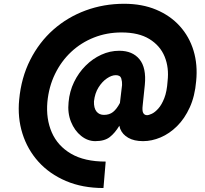

<svg xmlns="http://www.w3.org/2000/svg" viewBox="-20 -708 1058 991"><path d="M514 262.5Q405.5 262.5 320.5 226.2Q235.5 190 178.5 126.8Q121.5 63.5 95.8 -18.8Q70 -101 79 -193.5Q89.5 -307 135.8 -398.5Q182 -490 255.2 -554.8Q328.5 -619.5 422 -654Q515.5 -688.5 621 -688.5Q713.5 -688.5 786.2 -658Q859 -627.5 908 -573.2Q957 -519 979 -446.5Q1001 -374 992.5 -289.5Q986 -212 959.5 -153.8Q933 -95.5 893.8 -56.8Q854.5 -18 809 1.2Q763.5 20.5 718.5 20.5Q672 20.5 642 3.2Q612 -14 600.5 -43L596 -59Q573.5 -21.5 546.5 -0.5Q519.5 20.5 472 20.5Q432.5 20.5 398.8 -6.5Q365 -33.5 346.5 -79.2Q328 -125 334 -181Q339 -236.5 362.2 -284.5Q385.5 -332.5 421.8 -368.8Q458 -405 502.8 -425.5Q547.5 -446 595.5 -446Q664 -446 700 -402Q736 -358 727.5 -270L716.5 -164.5Q713 -135.5 719.5 -124.5Q726 -113.5 739 -113.5Q748 -113.5 764 -121Q780 -128.5 797.2 -147.8Q814.5 -167 828 -201.2Q841.5 -235.5 845 -289.5Q853 -359 829.8 -415.8Q806.5 -472.5 751.2 -506.5Q696 -540.5 607.5 -540.5Q531 -540.5 464.8 -514.2Q398.5 -488 347.2 -440Q296 -392 264 -326.2Q232 -260.5 224.5 -181.5Q217 -94.5 247.2 -24.8Q277.5 45 346.8 85.5Q416 126 525.5 126ZM516.5 -115Q544.5 -115 563.2 -129.8Q582 -144.5 599 -176.5L610 -269Q611 -285.5 606 -302.8Q601 -320 577.5 -320Q556.5 -320 532 -303.5Q507.5 -287 488.5 -256.8Q469.5 -226.5 465 -184.5Q464 -150 478 -132.5Q492 -115 516.5 -115Z"/></svg>

Font: Karla ExtraBold
Style: Italic
Weight: 800
Italic angle: -8°
Designer: Jonathan Pinhorn
Version: Version 2.004;gftools[0.9.33]